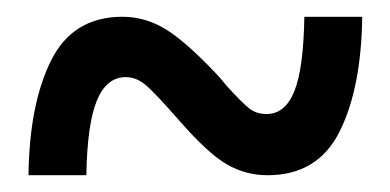

<svg xmlns="http://www.w3.org/2000/svg" viewBox="-20 -471 465 229"><path d="M126 -451Q153 -451 177 -436.5Q201 -422 237 -384Q242 -379 250 -369Q269 -348 277.5 -341.5Q286 -335 298 -335Q320 -335 331 -362Q342 -389 343 -451H412Q411 -366 385 -314Q359 -262 299 -262Q273 -262 250.5 -275Q228 -288 194 -327Q166 -359 154.5 -369Q143 -379 130 -379Q107 -379 95.5 -351Q84 -323 83 -262H14Q15 -347 41 -399Q67 -451 126 -451Z"/></svg>

Font: Noto Serif CondExtraBold
Style: Regular
Weight: 800
Width: 3
Designer: Monotype Design Team
Foundry: Monotype Imaging Inc.
Version: Version 1.001